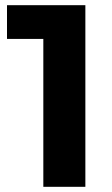

<svg xmlns="http://www.w3.org/2000/svg" viewBox="-20 -720 432 740"><path d="M309 -700V0H147V-570H7V-700Z"/></svg>

Font: Idrija
Style: Bold
Weight: 700
Designer: Julieta Ulanovsky
Foundry: Julieta Ulanovsky
Version: Version 7.200